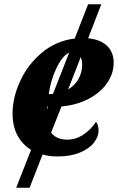

<svg xmlns="http://www.w3.org/2000/svg" viewBox="-20 -725 554 902"><path d="M269 -225 220 -102Q245 -69 296 -69Q337 -69 373 -93.5Q409 -118 431 -153Q443 -138 443 -111Q443 -83 421.5 -55Q400 -27 356 -8.5Q312 10 250 10Q213 10 180 1L119 157H56L126 -21Q85 -46 62 -89Q39 -132 39 -192Q39 -265 74 -342.5Q109 -420 175.5 -476.5Q242 -533 331 -544L394 -705H456L394 -545Q451 -540 482.5 -510Q514 -480 514 -430Q514 -379 482.5 -334Q451 -289 395 -260Q339 -231 269 -225ZM209 -283H216L229 -284L305 -478Q273 -463 245.5 -405.5Q218 -348 209 -283ZM360 -458 300 -305Q331 -323 348.5 -353.5Q366 -384 366 -422Q366 -438 360 -458ZM201 -211 206 -224H202Z"/></svg>

Font: Noto Serif NarrowExtraBold
Style: Italic
Weight: 800
Width: 4
Italic angle: -12°
Designer: Monotype Design Team
Foundry: Monotype Imaging Inc.
Version: Version 1.001